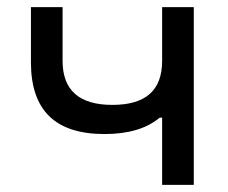

<svg xmlns="http://www.w3.org/2000/svg" viewBox="-20 -520 640 540"><path d="M525 0V-500H436V-349C436 -266 390 -225 296 -225C203 -225 156 -266 156 -349V-500H67V-345C67 -210 135 -143 274 -143C340 -143 392 -158 429 -189H436V0Z"/></svg>

Font: LT Wave Mono
Style: Regular
Weight: 400
Designer: Daniel Lyons
Version: Version 2.5 (Glyphs App)